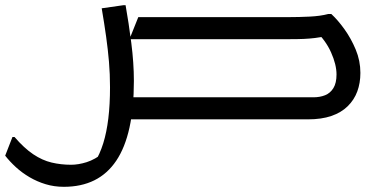

<svg xmlns="http://www.w3.org/2000/svg" viewBox="-56 -460 1469 740"><path d="M415 -85H1152Q1177 -85 1197 -93Q1217 -101 1229 -120.5Q1241 -140 1241 -173Q1241 -211 1220 -258Q1199 -305 1159 -342L1208 -322Q1178 -316 1157.5 -313.5Q1137 -311 1115 -310Q1093 -309 1057 -309H443L477 -394H1057Q1096 -394 1137.5 -396Q1179 -398 1209 -406H1221Q1246 -383 1271.5 -347.5Q1297 -312 1315 -269Q1333 -226 1333 -179Q1333 -140 1321 -107.5Q1309 -75 1284 -50.5Q1259 -26 1221 -13Q1183 0 1131 0H415ZM0 68Q37 111 72 134.5Q107 158 143 166.5Q179 175 218 175Q246 175 278 165Q310 155 344 128L308 168Q329 134 342 92Q355 50 361.5 -3.5Q368 -57 368 -124Q368 -175 364 -222Q360 -269 353 -319Q346 -369 336 -428L420 -440H428Q440 -373 450 -295Q460 -217 460 -148Q460 -45 443 32Q426 109 392 159.5Q358 210 307.5 235Q257 260 190 260Q153 260 120 250Q87 240 58 223Q29 206 5.5 184.5Q-18 163 -36 140L-8 68Z"/></svg>

Font: Kufam
Style: Italic
Weight: 400
Italic angle: -11°
Designer: Artur Schmal
Foundry: Original Type
Version: Version 1.301; ttfautohint (v1.8.3)